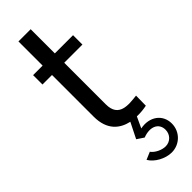

<svg xmlns="http://www.w3.org/2000/svg" viewBox="-307 -683 955 955"><g transform="rotate(-45 170.5 -205.0)"><path d="M216 68 243 10C269 11 293 8 312 4L313 -66C254 -59 176 -49 176 -141V-434H304V-500H176V-670H90V-500H23V-434H90V-141C90 -46 142 -7 201 6L160 88L196 112C253 90 297 111 297 158C297 191 272 217 239 217C212 217 179 201 164 180L124 197C144 232 194 260 239 260C296 260 341 215 341 158C341 94 286 54 216 68Z"/></g></svg>

Font: Oakes
Style: Regular
Weight: 400
Designer: Samuel Oakes
Foundry: Samuel Oakes
Version: Version 1.003;PS 001.003;hotconv 1.0.88;makeotf.lib2.5.64775